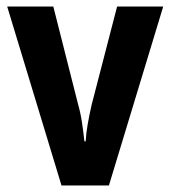

<svg xmlns="http://www.w3.org/2000/svg" viewBox="-20 -567 522 587"><path d="M168 0 2 -547H143L218 -251Q226 -223 230.5 -193.5Q235 -164 238 -135H242Q243 -158 248 -186.5Q253 -215 260 -246L338 -547H479L313 0Z"/></svg>

Font: Noto Sans Condensed
Style: Bold
Weight: 700
Width: 3
Designer: Monotype Design Team
Foundry: Monotype Imaging Inc.
Version: Version 2.013; ttfautohint (v1.8.4.7-5d5b)